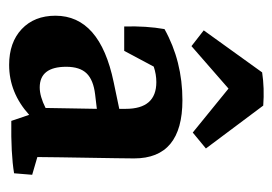

<svg xmlns="http://www.w3.org/2000/svg" viewBox="-111 -498 617 435"><g transform="rotate(90 197.5 -280.5)"><path d="M219.2 -568.4 316.4 -438.5 280.3 -408.7 180.7 -489.7 84.5 -405.8 48.8 -433.6 144 -565.9Q179.7 -571.3 219.2 -568.4ZM127 7.3Q76.2 7.3 45.9 -21.2Q15.6 -49.8 15.6 -97.7Q15.6 -198.2 166 -229.5L226.6 -242.2V-256.8Q226.6 -326.2 166 -326.2Q148.4 -326.2 130.9 -320.3L95.2 -253.4H40Q38.6 -303.7 45.9 -344.7Q118.7 -385.3 207 -385.3Q338.9 -385.3 338.9 -275.9Q338.9 -262.2 338.4 -233.2Q337.9 -204.1 337.4 -170.7Q336.9 -137.2 336.4 -108.2Q335.9 -79.1 335.9 -64.5V-56.6L376 -44.9L372.6 -3.9Q328.6 3.4 253.9 2.4L240.2 -38.1Q189.9 7.3 127 7.3ZM131.3 -122.1Q131.3 -62 178.2 -62Q198.2 -62 224.6 -75.2Q225.1 -104.5 225.6 -134.3Q226.1 -164.1 226.6 -191.4L193.8 -187.5Q161.1 -183.6 146.2 -168.2Q131.3 -152.8 131.3 -122.1Z"/></g></svg>

Font: Markazi Text
Style: Bold
Weight: 700
Designer: Borna Izadpanah (Arabic designer), Fiona Ross (Arabic design director) and Florian Runge (Latin designer)
Foundry: Borna Izadpanah and Florian Runge
Version: Version 1.001; ttfautohint (v1.8.3)